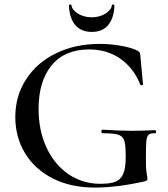

<svg xmlns="http://www.w3.org/2000/svg" viewBox="-20 -834 757 866"><path d="M49 -306Q49 -402 98.5 -477.5Q148 -553 234.5 -594.5Q321 -636 429 -636Q476 -636 523 -628Q570 -620 599 -606Q607 -602 609.5 -598Q612 -594 613 -583L625 -453Q625 -450 620 -449.5Q615 -449 613 -452Q583 -527 523 -569Q463 -611 382 -611Q272 -611 213 -539.5Q154 -468 154 -343Q154 -245 190 -168Q226 -91 289.5 -48Q353 -5 432 -5Q476 -5 500 -14Q524 -23 535.5 -49Q547 -75 547 -126Q547 -178 541 -198.5Q535 -219 514.5 -226Q494 -233 443 -233Q437 -233 437 -241Q437 -244 438.5 -246.5Q440 -249 442 -249Q525 -244 575 -244Q625 -244 679 -247Q681 -247 682.5 -244.5Q684 -242 684 -240Q684 -233 679 -233Q659 -234 650.5 -226.5Q642 -219 640 -196.5Q638 -174 638 -116Q638 -71 641.5 -52Q645 -33 645 -28Q645 -22 643 -20.5Q641 -19 633 -16Q507 12 408 12Q298 12 216.5 -30Q135 -72 92 -144.5Q49 -217 49 -306ZM291 -810Q291 -813 296 -813.5Q301 -814 302 -812Q304 -790 331 -773Q358 -756 394 -756Q429 -756 456 -773Q483 -790 485 -812Q485 -814 489 -814Q491 -814 493.5 -812.5Q496 -811 496 -810Q494 -752 468 -721Q442 -690 394 -690Q346 -690 319.5 -721Q293 -752 291 -810Z"/></svg>

Font: Cormorant SC SemiBold
Style: Regular
Weight: 600
Designer: Christian Thalmann (Catharsis Fonts)
Foundry: Catharsis Fonts
Version: Version 4.000